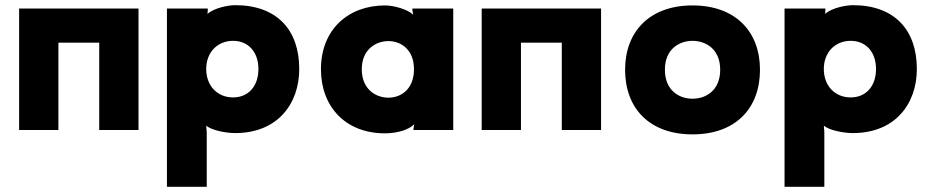

<svg xmlns="http://www.w3.org/2000/svg" viewBox="-20 -503 3610 743"><path d="M206 -338H364V0H516V-470H54V0H206Z M882 -126C822 -126 778 -170 778 -236C778 -301 822 -345 882 -345C939 -345 980 -304 980 -236C980 -167 939 -126 882 -126ZM626 220H780V8L778 -17C799 2 857 12 890 12C1055 12 1138 -102 1138 -236C1138 -387 1052 -483 890 -483C868 -483 810 -474 783 -449L784 -464V-470H626Z M1483 -125C1436 -125 1380 -156 1380 -235C1380 -313 1436 -344 1483 -344C1533 -344 1582 -310 1582 -235C1582 -159 1533 -125 1483 -125ZM1222 -235C1222 -91 1316 13 1470 13C1515 13 1561 0 1583 -22L1580 -4V0H1734V-470H1576V-462L1579 -446C1558 -467 1503 -482 1470 -482C1329 -482 1222 -390 1222 -235Z M1996 -338H2154V0H2306V-470H1844V0H1996Z M2660 -345C2708 -345 2767 -316 2767 -233C2767 -154 2713 -121 2660 -121C2607 -121 2553 -154 2553 -233C2553 -316 2612 -345 2660 -345ZM2399 -233C2399 -84 2493 17 2660 17C2827 17 2921 -84 2921 -233C2921 -380 2827 -482 2660 -482C2493 -482 2399 -380 2399 -233Z M3272 -126C3212 -126 3168 -170 3168 -236C3168 -301 3212 -345 3272 -345C3329 -345 3370 -304 3370 -236C3370 -167 3329 -126 3272 -126ZM3016 220H3170V8L3168 -17C3189 2 3247 12 3280 12C3445 12 3528 -102 3528 -236C3528 -387 3442 -483 3280 -483C3258 -483 3200 -474 3173 -449L3174 -464V-470H3016Z"/></svg>

Font: Kreadon Extra Bold
Style: Regular
Weight: 800
Designer: kohakuno
Foundry: StudioGnu
Version: Version 1.000;Glyphs 3.1.2 (3151)